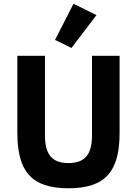

<svg xmlns="http://www.w3.org/2000/svg" viewBox="-20 -997 734 1029"><path d="M497 -916 374 -977 275 -783 363 -740ZM73 -698V-286C73 -80 147 12 347 12C547 12 621 -80 621 -286V-698H473V-270C473 -172 437 -123 347 -123C257 -123 221 -172 221 -270V-698Z"/></svg>

Font: IBM Plex Sans Thai Looped
Style: Bold
Weight: 700
Designer: Mike Abbink, Paul van der Laan, Pieter van Rosmalen, Ben Mitchell, Mark Frömberg
Foundry: Bold Monday
Version: Version 1.1